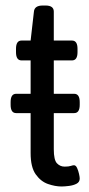

<svg xmlns="http://www.w3.org/2000/svg" viewBox="-20 -670 324 696"><path d="M203 6Q180 6 154 -3Q128 -12 109.5 -38Q91 -64 91 -115V-451H58Q38 -451 38 -481V-493Q38 -523 58 -523H91L103 -628Q105 -650 135 -650H145Q175 -650 175 -628V-523H241Q261 -523 261 -493V-481Q261 -451 241 -451H175V-129Q175 -90 186.5 -78Q198 -66 214 -66Q229 -66 236.5 -68.5Q244 -71 248 -71Q255 -71 259.5 -61Q264 -51 266.5 -39.5Q269 -28 269 -23Q269 -10 257.5 -4Q246 2 230 4Q214 6 203 6ZM38.5 -260Q18.5 -260 18.5 -290V-300Q18.5 -330 38.5 -330H248.9Q269 -330 269 -300V-290Q269 -260 248.9 -260Z"/></svg>

Font: Asap Condensed VF Beta
Style: Regular
Weight: 400
Designer: Pablo Cosgaya
Foundry: Omnibus-Type
Version: Version 1.008